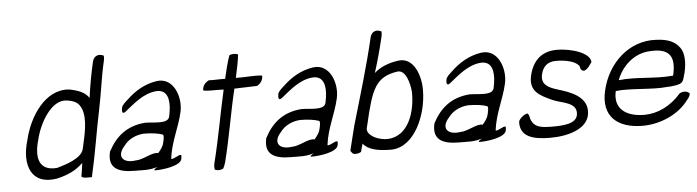

<svg xmlns="http://www.w3.org/2000/svg" viewBox="-44 -825 3753 1034"><g transform="rotate(-5 1832.5 -308.0)"><path d="M89 -221C50 -92 88 23 232 -2C290 -16 333 -35 373 -74C369 -49 368 -30 362 -3C365 7 386 7 404 7H418C447 -118 463 -229 489 -354C508 -443 516 -523 537 -612C539 -622 540 -631 539 -639C515 -652 486 -646 478 -612C463 -548 451 -481 443 -419C422 -451 387 -464 338 -474C208 -487 118 -347 89 -221ZM148 -219C168 -306 236 -429 320 -416C360 -410 384 -399 398 -362C420 -303 398 -219 382 -148C370 -98 282 -72 236 -59C137 -50 120 -124 148 -219Z M527 -121C506 -32 564 -7 650 -7C701 -7 730 -3 773 -17C776 -18 746 -1 760 0C795 1 903 -10 907 -52C908 -59 909 -65 907 -70C894 -75 866 -49 852 -54C863 -145 905 -217 924 -301C942 -381 902 -491 811 -478C744 -468 691 -435 646 -392C634 -381 613 -364 612 -349C609 -334 610 -313 630 -329C679 -368 733 -418 802 -424C863 -429 876 -375 866 -309L861 -282C852 -241 775 -260 729 -260C629 -252 569 -201 527 -121ZM609 -147C632 -179 672 -199 716 -202C758 -202 795 -197 819 -188C826 -181 820 -158 816 -142C812 -123 796 -103 785 -91C752 -100 704 -62 660 -62C590 -52 560 -94 609 -147Z M1056 -406C1080 -399 1122 -404 1166 -401C1136 -269 1116 -146 1082 -11C1079 1 1079 12 1080 23C1092 31 1110 31 1126 23C1133 12 1136 1 1140 -11C1174 -145 1192 -267 1224 -401C1267 -402 1307 -404 1347 -405C1364 -414 1380 -432 1379 -458C1340 -464 1285 -456 1237 -458C1246 -498 1257 -552 1260 -583C1246 -589 1228 -589 1213 -583C1201 -550 1188 -499 1179 -458C1140 -459 1118 -456 1091 -458C1074 -450 1055 -432 1056 -406Z M1372 -121C1351 -32 1409 -7 1495 -7C1546 -7 1575 -3 1618 -17C1621 -18 1591 -1 1605 0C1640 1 1748 -10 1752 -52C1753 -59 1754 -65 1752 -70C1739 -75 1711 -49 1697 -54C1708 -145 1750 -217 1769 -301C1787 -381 1747 -491 1656 -478C1589 -468 1536 -435 1491 -392C1479 -381 1458 -364 1457 -349C1454 -334 1455 -313 1475 -329C1524 -368 1578 -418 1647 -424C1708 -429 1721 -375 1711 -309L1706 -282C1697 -241 1620 -260 1574 -260C1474 -252 1414 -201 1372 -121ZM1454 -147C1477 -179 1517 -199 1561 -202C1603 -202 1640 -197 1664 -188C1671 -181 1665 -158 1661 -142C1657 -123 1641 -103 1630 -91C1597 -100 1549 -62 1505 -62C1435 -52 1405 -94 1454 -147Z M1817 -13C1825 -2 1828 6 1842 6C1866 6 1874 -3 1874 -3C1876 -13 1886 -46 1886 -46C1914 -9 1972 0 2040 0C2167 -5 2235 -177 2235 -303C2237 -381 2201 -488 2114 -474C2062 -466 2020 -450 1985 -419C2005 -481 2023 -548 2038 -612C2040 -622 2041 -631 2040 -639C2016 -652 1987 -646 1979 -612C1944 -461 1894 -297 1851 -150C1838 -95 1829 -66 1817 -13ZM1921 -148C1964 -335 1988 -398 2106 -416C2153 -423 2172 -343 2175 -299C2177 -194 2137 -66 2026 -59C1979 -57 1921 -81 1915 -117C1914 -125 1920 -142 1921 -148Z M2281 -121C2260 -32 2318 -7 2404 -7C2455 -7 2484 -3 2527 -17C2530 -18 2500 -1 2514 0C2549 1 2657 -10 2661 -52C2662 -59 2663 -65 2661 -70C2648 -75 2620 -49 2606 -54C2617 -145 2659 -217 2678 -301C2696 -381 2656 -491 2565 -478C2498 -468 2445 -435 2400 -392C2388 -381 2367 -364 2366 -349C2363 -334 2364 -313 2384 -329C2433 -368 2487 -418 2556 -424C2617 -429 2630 -375 2620 -309L2615 -282C2606 -241 2529 -260 2483 -260C2383 -252 2323 -201 2281 -121ZM2363 -147C2386 -179 2426 -199 2470 -202C2512 -202 2549 -197 2573 -188C2580 -181 2574 -158 2570 -142C2566 -123 2550 -103 2539 -91C2506 -100 2458 -62 2414 -62C2344 -52 2314 -94 2363 -147Z M2736 -88C2733 -8 2804 11 2896 11C2993 11 3101 -19 3110 -103C3120 -194 3023 -225 2957 -245C2911 -259 2869 -278 2881 -332C2891 -376 2917 -399 2962 -399C3016 -399 3073 -386 3088 -357C3088 -357 3087 -333 3110 -333C3130 -341 3139 -358 3152 -376C3152 -426 3049 -458 2972 -458C2892 -458 2841 -414 2822 -332C2802 -246 2862 -220 2925 -191C2971 -170 3057 -169 3050 -104C3045 -50 2967 -48 2910 -48C2843 -48 2814 -57 2798 -97C2795 -108 2793 -125 2785 -130C2768 -130 2737 -104 2736 -88Z M3212 -217C3180 -79 3261 -10 3399 -10C3487 -10 3592 -50 3649 -130C3657 -138 3663 -149 3665 -161C3654 -175 3632 -178 3611 -167C3555 -102 3483 -68 3412 -68C3315 -68 3247 -113 3269 -209C3341 -219 3470 -198 3545 -207C3545 -207 3589 -207 3617 -218C3638 -226 3639 -253 3647 -277C3660 -333 3657 -384 3635 -412C3610 -445 3575 -462 3511 -465C3364 -474 3246 -364 3212 -217ZM3290 -266C3319 -342 3385 -403 3470 -407C3585 -415 3606 -359 3584 -265C3485 -255 3389 -277 3290 -266Z"/></g></svg>

Font: Comica
Style: RgIta
Weight: 400
Designer: Jasper
Foundry: KineticPlasma Fonts/Cannot Into Space Fonts
Version: Version 0.89